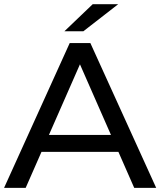

<svg xmlns="http://www.w3.org/2000/svg" viewBox="-21 -908 775 928"><path d="M316 -700H415.7L733.9 0H627.7L345 -643.7H385.9L103.1 0H-1.3ZM162 -255.7H555L583.9 -174.1H134ZM427 -887.6H550.1L382.1 -757H290.4Z"/></svg>

Font: iiserrat Thin
Style: Regular
Weight: 100
Designer: Akira Ohta
Foundry: Akira Ohta
Version: Version 1.200;Glyphs 3.3.1 (3343)